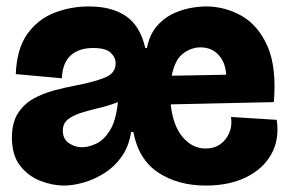

<svg xmlns="http://www.w3.org/2000/svg" viewBox="-20 -562 898 596"><path d="M178 14Q143 14 105.5 -0.5Q68 -15 42.5 -47.5Q17 -80 17 -135Q17 -181 35.5 -210Q54 -239 83.5 -255.5Q113 -272 148.5 -281.5Q184 -291 217 -297Q269 -307 304 -320.5Q339 -334 339 -365Q339 -384 323.5 -398.5Q308 -413 269 -413Q225 -413 199.5 -390Q174 -367 172 -319L29 -332Q32 -410 64.5 -456Q97 -502 148 -522Q199 -542 256 -542Q327 -542 371 -512Q415 -482 431 -413H436Q444 -453 465 -478.5Q486 -504 513 -517.5Q540 -531 568 -536.5Q596 -542 619 -542Q679 -542 730.5 -512.5Q782 -483 810.5 -418Q839 -353 830 -245L510 -238Q517 -172 547 -136.5Q577 -101 618 -101Q658 -101 680.5 -130.5Q703 -160 697 -199L839 -190Q848 -129 822 -83Q796 -37 743.5 -11.5Q691 14 619 14Q532 14 471 -26.5Q410 -67 394 -152H387Q380 -107 357.5 -75.5Q335 -44 304 -24.5Q273 -5 240 4.5Q207 14 178 14ZM602 -415Q574 -415 548.5 -396Q523 -377 513 -327L682 -330Q680 -368 658.5 -391.5Q637 -415 602 -415ZM235 -105Q255 -105 278.5 -116Q302 -127 320.5 -156Q339 -185 345 -237L346 -245Q318 -234 288 -227Q258 -220 232.5 -212Q207 -204 191 -191.5Q175 -179 175 -156Q175 -131 193.5 -118Q212 -105 235 -105Z"/></svg>

Font: Bricolage Grotesque 48pt ExtraBold
Style: Regular
Weight: 800
Designer: Mathieu Triay
Foundry: Atelier Triay
Version: Version 1.000; ttfautohint (v1.8.4.7-5d5b);gftools[0.9.32]